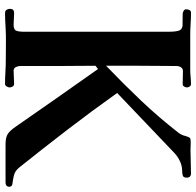

<svg xmlns="http://www.w3.org/2000/svg" viewBox="-28 -748 778 762"><g transform="rotate(90 361.0 -367.0)"><path d="M721 -16Q721 -15 721 -12.5Q721 -10 720 -8Q716 0 704 0Q682 0 660.5 0Q639 0 617 0H553Q525 0 511.5 -9Q498 -18 483 -40Q426 -122 369 -203.5Q312 -285 254 -367L241 -357Q242 -282 242 -207Q242 -132 242 -58Q242 -49 246.5 -40.5Q251 -32 261 -32Q274 -32 287 -33Q300 -34 313 -34Q320 -34 323.5 -28Q327 -22 327 -16Q327 -11 323 -4.5Q319 2 313 2Q289 2 265.5 0.5Q242 -1 219 -1Q185 -1 151.5 -1.5Q118 -2 85 0Q72 1 59 1.5Q46 2 32 2Q23 2 19 -4Q15 -10 15 -18Q15 -34 32 -34Q44 -34 55.5 -33Q67 -32 78 -32Q98 -32 102 -43Q106 -54 106 -70V-645Q106 -679 100.5 -690.5Q95 -702 80 -702.5Q65 -703 36 -703Q30 -703 23.5 -706.5Q17 -710 17 -717Q17 -724 20 -730Q23 -736 31 -736Q53 -736 74.5 -734.5Q96 -733 118 -733Q153 -733 188 -733Q223 -733 257 -733Q271 -733 285.5 -734.5Q300 -736 314 -736Q320 -736 323.5 -730.5Q327 -725 327 -720Q327 -715 323.5 -709Q320 -703 314 -703Q301 -703 288 -703.5Q275 -704 262 -704Q252 -704 247 -696Q242 -688 242 -679Q242 -643 241.5 -606.5Q241 -570 241 -534V-399Q312 -467 378.5 -537Q445 -607 505 -684Q516 -697 520 -715Q524 -729 528 -732Q532 -735 546 -735L576 -734Q599 -734 622 -735Q645 -736 668 -736Q685 -736 685 -719Q685 -706 677 -703.5Q669 -701 659 -701Q639 -701 620.5 -692.5Q602 -684 587 -670L349 -443Q420 -343 494.5 -246Q569 -149 645 -54Q659 -37 677 -33Q695 -29 708 -27.5Q721 -26 721 -16Z"/></g></svg>

Font: Kaisei Decol
Style: Bold
Weight: 700
Designer: Font-Kai, 金井和夫
Foundry: KAZUO KANAI
Version: Version 5.003